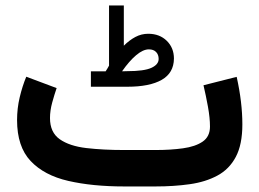

<svg xmlns="http://www.w3.org/2000/svg" viewBox="-20 -672 935 692"><path d="M360.8 -415Q368.2 -426.3 373 -435.5V-652.3H426.3V-507.3Q446.3 -527.3 468 -538.8Q489.7 -550.3 514.2 -550.3Q555.2 -550.3 581.1 -524.9Q606.9 -499.5 606.9 -460.9Q606.4 -409.2 563 -384.3Q519.5 -359.4 439 -359.4H307.6V-415ZM438.5 -415.5Q499.5 -415.5 525.6 -427.5Q551.8 -439.5 551.8 -459.5Q551.8 -475.1 542.5 -484.6Q533.2 -494.1 516.6 -494.1Q495.6 -494.1 470.7 -473.1Q445.8 -452.1 419.9 -415ZM540.5 0H427.2Q313 0 226.1 -20Q139.2 -40 90.3 -91.8Q41.5 -143.6 41.5 -239.3Q41.5 -281.2 51 -321.3Q60.5 -361.3 74.7 -395.5L184.1 -354.5Q176.3 -332 168.2 -302.7Q160.2 -273.4 160.2 -246.6Q160.2 -194.8 195.3 -170.2Q230.5 -145.5 291 -138.4Q351.6 -131.3 427.2 -131.3H541.5Q595.2 -131.3 639.6 -137.5Q684.1 -143.6 710.4 -161.6Q736.8 -179.7 736.8 -215.8Q736.8 -247.1 729.5 -287.4Q722.2 -327.6 713.4 -364.7L833 -395Q853.5 -303.2 853.5 -223.6Q853.5 -150.9 829.8 -106.4Q806.2 -62 763.4 -39.1Q720.7 -16.1 663.8 -8.1Q606.9 0 540.5 0Z"/></svg>

Font: Vazirmatn FD
Style: Bold
Weight: 700
Designer: Saber Rastikerdar
Foundry: Saber Rastikerdar
Version: Version 33.001